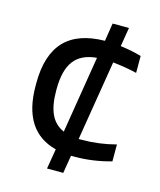

<svg xmlns="http://www.w3.org/2000/svg" viewBox="-104 -751 693 830"><g transform="rotate(15 242.5 -335.5)"><path d="M44.9 -340.8Q44.9 -466.8 104.2 -529.8Q163.6 -592.8 284.2 -594.2L296.9 -674.8H370.1L356 -589.8Q405.8 -583.5 450.2 -570.8V-495.1Q405.8 -506.3 342.8 -513.2L284.2 -154.8H296.9Q375 -154.8 450.2 -174.8V-99.1Q368.2 -76.2 289.1 -76.2H271L257.8 3.9H185.1L200.2 -85.9Q44.9 -126 44.9 -329.1ZM136.2 -332Q136.2 -266.1 154.8 -226.3Q173.3 -186.5 213.9 -168.9L270 -514.2Q200.7 -508.3 168.5 -465.8Q136.2 -423.3 136.2 -337.9Z"/></g></svg>

Font: LT Wave Text
Style: Regular
Weight: 400
Designer: Daniel Lyons
Version: Version 2.5 (Glyphs App)